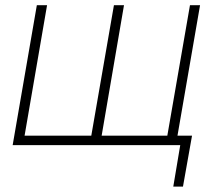

<svg xmlns="http://www.w3.org/2000/svg" viewBox="-20 -548 803 725"><path d="M705.1 -35.6 670.9 156.7H634.3L660.6 0H605L610.4 -35.6ZM119.1 -528.3H157.7L72.8 -35.6H324.7L410.2 -528.3H448.2L363.8 -35.6H611.8L697.3 -528.3H735.4L644 0H27.8Z"/></svg>

Font: Roboto ExtraLight
Style: Italic
Weight: 250
Designer: Christian Robertson
Foundry: Google
Version: Version 3.009; 2024